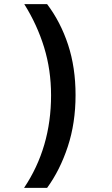

<svg xmlns="http://www.w3.org/2000/svg" viewBox="-20 -734 540 925"><path d="M97 -714Q159 -615 192.5 -506Q226 -397 226 -275Q226 -23 96 171H207Q269 86 306.5 -27.5Q344 -141 344 -276Q344 -409 308 -518.5Q272 -628 207 -714Z"/></svg>

Font: Noto Sans Mono UI Condensed
Style: Bold
Weight: 700
Width: 3
Designer: Monotype Design team
Foundry: Monotype Imaging Inc.
Version: 1.000